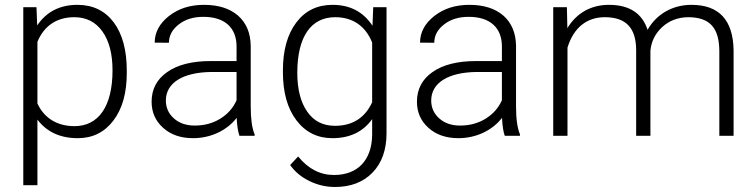

<svg xmlns="http://www.w3.org/2000/svg" viewBox="-20 -558 3106 789"><path d="M501 -267.1C501 -352.1 482.9 -418.5 447.3 -466.3C411.1 -514.2 361.3 -538.1 298.3 -538.1C226.1 -538.1 170.9 -509.8 132.8 -453.6L129.9 -528.3H75.7V203.1H133.8V-66.4C172.4 -15.6 227.5 9.8 299.8 9.8C360.8 9.8 409.7 -14.6 446.3 -63C482.9 -111.3 501 -176.3 501 -258.8ZM442.4 -269C442.4 -120.1 384.3 -39.6 286.1 -39.6C215.3 -39.6 161.6 -72.3 133.8 -132.8V-386.2C161.1 -452.1 213.4 -487.3 285.2 -487.3C334.5 -487.3 373 -467.8 400.9 -428.7C428.7 -389.6 442.4 -336.4 442.4 -269Z M1026.4 0V-5.9C1015.6 -31.2 1010.3 -69.3 1010.3 -120.6V-370.6C1009.3 -423.3 991.7 -464.4 958 -494.1C923.8 -523.4 877.4 -538.1 818.4 -538.1C761.2 -538.1 713.4 -522.9 674.3 -492.2C635.3 -461.4 615.7 -424.8 615.7 -382.8L674.3 -382.3C674.3 -411.6 687.5 -436.5 714.4 -457.5C741.2 -478.5 774.9 -488.8 815.4 -488.8C904.8 -488.8 952.1 -442.9 952.1 -367.2V-307.1H846.2C769.5 -307.1 710 -292 667.5 -262.2C624.5 -232.4 603 -191.4 603 -140.1C603 -96.7 618.7 -61 650.4 -32.7C681.6 -4.4 722.7 9.8 773.4 9.8C844.2 9.8 911.6 -20.5 952.6 -73.7C954.1 -41 958 -16.6 963.9 0ZM780.3 -42C745.1 -42 716.8 -51.8 694.8 -71.3C672.9 -90.8 661.6 -115.2 661.6 -145C661.6 -217.3 731 -260.7 847.7 -262.2H952.1V-146C938 -114.3 916 -89.4 885.3 -70.3C854.5 -51.3 819.3 -42 780.3 -42Z M1142.6 -261.2C1142.6 -178.2 1161.1 -112.3 1198.2 -63.5C1235.4 -14.6 1284.7 9.8 1345.7 9.8C1417.5 9.8 1471.7 -16.1 1509.3 -68.4V-2C1507.3 100.1 1450.2 161.1 1352.5 161.1C1295.4 161.1 1246.6 135.7 1205.1 85L1172.4 120.1C1191.4 147.5 1217.8 169.4 1251.5 186C1284.7 202.1 1319.8 210.4 1356.4 210.4C1421.4 210.4 1473.1 190.4 1511.2 150.9C1549.3 111.3 1568.4 57.1 1568.4 -10.7V-528.3H1513.7L1510.7 -452.1C1473.1 -509.3 1418.5 -538.1 1346.7 -538.1C1283.7 -538.1 1234.4 -514.2 1197.8 -465.8C1161.1 -417.5 1142.6 -351.6 1142.6 -269ZM1201.7 -258.8C1201.7 -409.2 1259.3 -487.3 1357.4 -487.3C1429.7 -487.3 1481.9 -451.2 1509.3 -383.3V-137.7C1479.5 -73.2 1428.2 -41 1356.4 -41C1307.1 -41 1269 -60.5 1242.2 -99.6C1215.3 -138.2 1201.7 -191.4 1201.7 -258.8Z M2116.7 0V-5.9C2106 -31.2 2100.6 -69.3 2100.6 -120.6V-370.6C2099.6 -423.3 2082 -464.4 2048.3 -494.1C2014.2 -523.4 1967.8 -538.1 1908.7 -538.1C1851.6 -538.1 1803.7 -522.9 1764.6 -492.2C1725.6 -461.4 1706.1 -424.8 1706.1 -382.8L1764.6 -382.3C1764.6 -411.6 1777.8 -436.5 1804.7 -457.5C1831.5 -478.5 1865.2 -488.8 1905.8 -488.8C1995.1 -488.8 2042.5 -442.9 2042.5 -367.2V-307.1H1936.5C1859.9 -307.1 1800.3 -292 1757.8 -262.2C1714.8 -232.4 1693.4 -191.4 1693.4 -140.1C1693.4 -96.7 1709 -61 1740.7 -32.7C1772 -4.4 1813 9.8 1863.8 9.8C1934.6 9.8 2002 -20.5 2043 -73.7C2044.4 -41 2048.3 -16.6 2054.2 0ZM1870.6 -42C1835.4 -42 1807.1 -51.8 1785.2 -71.3C1763.2 -90.8 1752 -115.2 1752 -145C1752 -217.3 1821.3 -260.7 1938 -262.2H2042.5V-146C2028.3 -114.3 2006.3 -89.4 1975.6 -70.3C1944.8 -51.3 1909.7 -42 1870.6 -42Z M2253.4 -528.3V0H2312V-362.3C2337.4 -444.8 2391.6 -487.3 2465.3 -487.3C2552.7 -487.3 2593.8 -442.9 2594.2 -352.5V0H2652.8V-349.6C2656.2 -387.7 2672.4 -419.9 2701.2 -446.8C2730 -473.1 2765.6 -486.8 2807.6 -487.3C2897.9 -487.3 2935.5 -442.4 2936 -348.1V0H2994.6V-352.5C2992.2 -476.1 2934.6 -538.1 2821.3 -538.1C2745.1 -538.1 2678.7 -501.5 2641.1 -435.5C2618.7 -503.9 2565.9 -538.1 2482.4 -538.1C2410.6 -538.1 2350.6 -506.3 2311.5 -442.4L2309.6 -528.3Z"/></svg>

Font: Shabnam Thin
Style: Regular
Weight: 100
Foundry: DejaVu fonts team - Redesigned by Saber Rastikerdar - Based on Vazir font
Version: Version 5.0.1